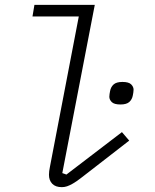

<svg xmlns="http://www.w3.org/2000/svg" viewBox="-20 -760 640 792"><path d="M235 12Q209 12 195.5 -2Q182 -16 182 -39Q182 -53 186 -72L305 -692H114L122 -740H371L237 -46L254 -40L483 -215L513 -180L357 -59Q331 -39 313 -25Q295 -11 281 -3Q267 5 256.5 8.5Q246 12 235 12ZM477 -329Q451 -329 441 -339Q431 -349 431 -361Q431 -366 432 -372.5Q433 -379 434 -384Q437 -401 448.5 -411.5Q460 -422 485 -422Q511 -422 521 -412Q531 -402 531 -390Q531 -385 530 -378.5Q529 -372 528 -367Q525 -350 513.5 -339.5Q502 -329 477 -329Z"/></svg>

Font: IBM Plex Mono Light
Style: Italic
Weight: 300
Italic angle: -9°
Monospace: yes
Designer: Mike Abbink, Paul van der Laan, Pieter van Rosmalen
Foundry: Bold Monday
Version: Version 2.3